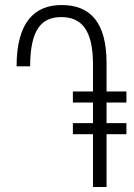

<svg xmlns="http://www.w3.org/2000/svg" viewBox="-20 -744 533 764"><path d="M270 -254V-210H350V0H404V-210H483V-254H404V-336H483V-380H404V-493C404 -653 341 -724 225 -724C121 -724 46 -660 46 -480H100C100 -632 149 -676 224 -676C304 -676 350 -625 350 -488V-380H270V-336H350V-254Z"/></svg>

Font: Noto Sans Armenian ExtraCondensed Light
Style: Regular
Weight: 300
Width: 2
Designer: Monotype Design Team
Foundry: Monotype Imaging Inc.
Version: Version 2.008